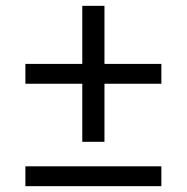

<svg xmlns="http://www.w3.org/2000/svg" viewBox="-20 -638 640 658"><path d="M262 -152V-351H67V-419H262V-618H338V-419H533V-351H338V-152ZM67 0V-68H533V0Z"/></svg>

Font: IBMPlexSans
Style: Regular
Weight: 400
Designer: Mike Abbink, Paul van der Laan, Pieter van Rosmalen
Foundry: Bold Monday
Version: Version 3.1